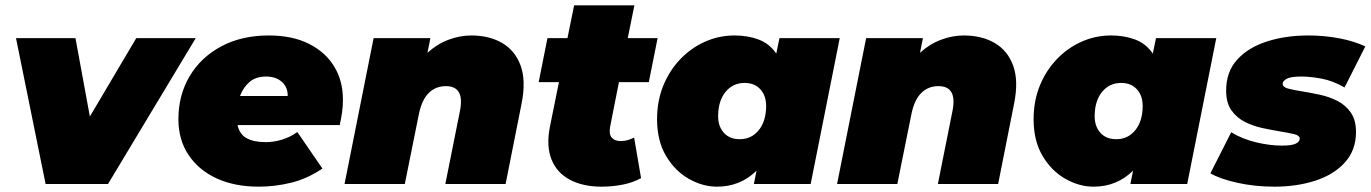

<svg xmlns="http://www.w3.org/2000/svg" viewBox="-20 -690 5141 720"><path d="M151 0 40 -547H263L317 -253L491 -547H714L385 0Z M950 10Q860 10 792.5 -21Q725 -52 687 -109Q649 -166 649 -243Q649 -333 691 -404Q733 -475 809.5 -516Q886 -557 988 -557Q1076 -557 1138 -526Q1200 -495 1233 -441Q1266 -387 1266 -316Q1266 -291 1262.5 -267Q1259 -243 1254 -221H871Q878 -187 904.5 -172Q931 -157 976 -157Q1007 -157 1038 -166.5Q1069 -176 1095 -195L1189 -58Q1133 -20 1072.5 -5Q1012 10 950 10ZM880 -330H1059Q1059 -364 1036.5 -383.5Q1014 -403 978 -403Q939 -403 915.5 -382.5Q892 -362 880 -330Z M1747 -557Q1815 -557 1863.5 -528.5Q1912 -500 1932.5 -443.5Q1953 -387 1936 -302L1876 0H1650L1705 -275Q1723 -367 1652 -367Q1614 -367 1588 -341.5Q1562 -316 1551 -263L1498 0H1272L1381 -547H1594L1583 -492Q1619 -525 1662 -541Q1705 -557 1747 -557Z M2236 10Q2166 10 2117 -16Q2068 -42 2048 -92.5Q2028 -143 2042 -214L2076 -382H2000L2033 -547H2108L2133 -670H2359L2334 -547H2446L2413 -382H2301L2268 -215Q2263 -187 2274 -174Q2285 -161 2308 -161Q2322 -161 2333.5 -164.5Q2345 -168 2358 -174L2384 -22Q2353 -5 2314.5 2.5Q2276 10 2236 10Z M2669 10Q2615 10 2563 -19.5Q2511 -49 2477.5 -105.5Q2444 -162 2444 -243Q2444 -311 2467 -368Q2490 -425 2530.5 -467.5Q2571 -510 2623.5 -533.5Q2676 -557 2735 -557Q2785 -557 2825.5 -541.5Q2866 -526 2891 -489L2903 -547H3129L3020 0H2807L2817 -50Q2756 10 2669 10ZM2754 -168Q2798 -168 2825.5 -202Q2853 -236 2853 -293Q2853 -331 2831.5 -355Q2810 -379 2772 -379Q2728 -379 2700.5 -345Q2673 -311 2673 -254Q2673 -216 2694.5 -192Q2716 -168 2754 -168Z M3594 -557Q3662 -557 3710.5 -528.5Q3759 -500 3779.5 -443.5Q3800 -387 3783 -302L3723 0H3497L3552 -275Q3570 -367 3499 -367Q3461 -367 3435 -341.5Q3409 -316 3398 -263L3345 0H3119L3228 -547H3441L3430 -492Q3466 -525 3509 -541Q3552 -557 3594 -557Z M4081 10Q4027 10 3975 -19.5Q3923 -49 3889.5 -105.5Q3856 -162 3856 -243Q3856 -311 3879 -368Q3902 -425 3942.5 -467.5Q3983 -510 4035.5 -533.5Q4088 -557 4147 -557Q4197 -557 4237.5 -541.5Q4278 -526 4303 -489L4315 -547H4541L4432 0H4219L4229 -50Q4168 10 4081 10ZM4166 -168Q4210 -168 4237.5 -202Q4265 -236 4265 -293Q4265 -331 4243.5 -355Q4222 -379 4184 -379Q4140 -379 4112.5 -345Q4085 -311 4085 -254Q4085 -216 4106.5 -192Q4128 -168 4166 -168Z M4759 10Q4686 10 4620.5 -4.5Q4555 -19 4519 -40L4597 -194Q4638 -169 4689.5 -156.5Q4741 -144 4787 -144Q4825 -144 4839.5 -151.5Q4854 -159 4854 -170Q4854 -182 4833 -187Q4812 -192 4781 -197Q4751 -202 4715.5 -209.5Q4680 -217 4649 -232.5Q4618 -248 4598 -276Q4578 -304 4578 -350Q4578 -421 4619.5 -466.5Q4661 -512 4731 -534.5Q4801 -557 4886 -557Q4946 -557 5001.5 -546.5Q5057 -536 5100 -516L5022 -362Q4979 -387 4936.5 -395Q4894 -403 4859 -403Q4820 -403 4805 -394.5Q4790 -386 4790 -376Q4790 -363 4811.5 -357.5Q4833 -352 4865 -347Q4896 -342 4930.5 -334.5Q4965 -327 4995.5 -311.5Q5026 -296 5045.5 -268Q5065 -240 5065 -195Q5065 -127 5023.5 -81Q4982 -35 4912.5 -12.5Q4843 10 4759 10Z"/></svg>

Font: Montserrat Black
Style: Italic
Weight: 900
Italic angle: -11.3°
Designer: Julieta Ulanovsky
Foundry: Julieta Ulanovsky
Version: Version 9.000; ttfautohint (v1.8.4.7-5d5b)